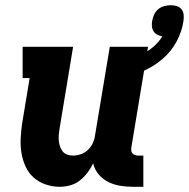

<svg xmlns="http://www.w3.org/2000/svg" viewBox="-20 -710 726 738"><path d="M210 8Q182 8 155.5 -1Q129 -10 109 -28Q89 -46 78 -70.5Q67 -95 62.5 -122Q58 -149 59.5 -178Q61 -207 65 -235L94 -410H67V-530H261L209 -216Q207 -204 206 -192.5Q205 -181 206 -169.5Q207 -158 210.5 -147.5Q214 -137 220.5 -128.5Q227 -120 237.5 -116Q248 -112 260 -112Q275 -112 290 -117Q305 -122 317 -133Q329 -144 336 -158.5Q343 -173 345 -188L402 -530H549L485 -144Q484 -137 484.5 -131Q485 -125 489 -120.5Q493 -116 499 -114Q505 -112 511 -112H531V8H491Q466 8 441.5 4Q417 0 395.5 -11Q374 -22 359 -40Q344 -58 338 -82Q329 -63 316 -46Q303 -29 286.5 -16Q270 -3 249.5 2.5Q229 8 210 8ZM455 -410 437 -469Q461 -474 484.5 -482.5Q508 -491 530 -503Q552 -515 571.5 -532Q591 -549 604 -570Q594 -572 585 -576.5Q576 -581 570.5 -589.5Q565 -598 564 -608.5Q563 -619 565 -630Q567 -642 572.5 -654Q578 -666 588 -674.5Q598 -683 611 -686.5Q624 -690 636 -690Q648 -690 659.5 -686.5Q671 -683 678 -674Q685 -665 686 -652.5Q687 -640 685 -628Q679 -588 658.5 -550Q638 -512 605.5 -484Q573 -456 534 -438.5Q495 -421 455 -410Z"/></svg>

Font: Iosevka Slab Heavy Extended
Style: Italic
Weight: 900
Width: 7
Italic angle: -9°
Monospace: yes
Designer: Belleve Invis
Foundry: Belleve Invis
Version: Version 11.1.0; ttfautohint (v1.8.3)